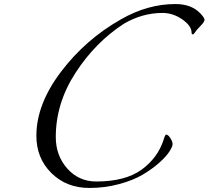

<svg xmlns="http://www.w3.org/2000/svg" viewBox="-20 -906 1032 950"><path d="M928 -744Q928 -778 882 -810Q836 -842 784 -842Q684 -842 592 -788Q451 -696 353.5 -545.5Q256 -395 256 -228Q256 -136 313 -72Q370 -8 456 -8Q600 -8 680.5 -66.5Q761 -125 790 -216Q797 -240 802 -240Q812 -240 823 -222.5Q834 -205 834 -193Q834 -181 818 -156Q802 -131 767 -100Q732 -69 685.5 -41.5Q639 -14 569 5Q499 24 422 24Q309 24 234.5 -49.5Q160 -123 160 -234Q160 -390 281.5 -550.5Q403 -711 578 -810Q710 -886 848 -886Q927 -886 971 -840Q992 -818 992 -808Q992 -798 971.5 -777Q951 -756 945 -746Q939 -736 933.5 -736Q928 -736 928 -744Z"/></svg>

Font: Miama
Style: Regular
Weight: 400
Italic angle: 16.5°
Designer: Linus Romer
Foundry: Linus Romer
Version: 0.32